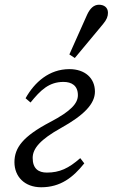

<svg xmlns="http://www.w3.org/2000/svg" viewBox="-20 -779 476 811"><path d="M154 12C236 12 289 -30 336 -89L319 -111C270 -68 232 -50 178 -50C143 -50 118 -66 118 -112C118 -152 151 -190 237 -238C336 -293 381 -341 381 -392C381 -449 339 -487 273 -487C188 -487 126 -432 88 -364L109 -346C151 -398 187 -433 248 -433C282 -433 309 -418 309 -377C309 -343 281 -310 191 -263C77 -203 41 -155 41 -94C41 -33 84 12 154 12ZM273 -549 296 -534C336 -582 375 -629 415 -677C431 -696 436 -710 436 -725C436 -748 419 -759 398 -759C376 -759 360 -743 348 -717C323 -661 298 -605 273 -549Z"/></svg>

Font: Source Serif Variable
Style: Italic
Weight: 389
Italic angle: -12°
Designer: Frank Grießhammer
Foundry: Adobe Systems Incorporated
Version: Version 3.001;hotconv 1.0.111;makeotfexe 2.5.65597